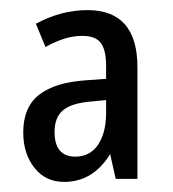

<svg xmlns="http://www.w3.org/2000/svg" viewBox="-20 -742 342 380"><path d="M153 -722Q252 -722 252 -609V-388H209L198 -437Q164 -382 107 -382Q70 -382 48 -410Q26 -438 26 -480Q26 -530 57.5 -554.5Q89 -579 149 -583L190 -586V-612Q190 -643 179.5 -657Q169 -671 143 -671Q125 -671 107.5 -665.5Q90 -660 70 -649L51 -695Q101 -722 153 -722ZM160 -541Q122 -538 105 -524Q88 -510 88 -481Q88 -432 129 -432Q158 -432 174 -455.5Q190 -479 190 -519V-544Z"/></svg>

Font: Noto Sans Gurmukhi ExtraCondensed
Style: Regular
Weight: 400
Width: 2
Designer: Jelle Bosma - Monotype Design Team
Foundry: Monotype Imaging Inc.
Version: Version 2.004; ttfautohint (v1.8.4.7-5d5b)